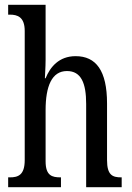

<svg xmlns="http://www.w3.org/2000/svg" viewBox="-20 -780 549 800"><path d="M14 0H234V-41H232C197 -41 170 -48 170 -108V-321C170 -421 196 -484 259 -484C318 -484 339 -434 339 -347V0H487V-41H485C449 -41 426 -50 426 -113V-349C426 -486 380 -546 295 -546C226 -546 189 -501 170 -454H167C167 -462 170 -499 170 -531V-760H14V-719H21C52 -719 83 -710 83 -651V-113C83 -50 55 -41 21 -41H14Z"/></svg>

Font: Noto Serif Armenian ExtraCondensed
Style: Regular
Weight: 400
Width: 2
Designer: Monotype Design Team
Foundry: Monotype Imaging Inc.
Version: Version 2.008